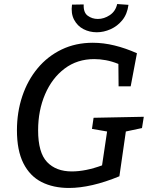

<svg xmlns="http://www.w3.org/2000/svg" viewBox="-20 -922 752 952"><path d="M322 10Q244 10 186 -19.5Q128 -49 96 -112.5Q64 -176 64 -276Q64 -366 90.5 -445Q117 -524 166.5 -583.5Q216 -643 285.5 -676.5Q355 -710 440 -710Q493 -710 548 -696.5Q603 -683 659 -658L628 -494H568L567 -605Q535 -618 505 -623.5Q475 -629 447 -629Q363 -629 300.5 -582Q238 -535 203.5 -454.5Q169 -374 169 -276Q169 -165 213.5 -118.5Q258 -72 336 -72Q370 -72 407.5 -79.5Q445 -87 486 -102L511 -270L436 -283L444 -338L693 -343L684 -287L604 -270L572 -48Q502 -19 439 -4.5Q376 10 322 10ZM460 -762Q424 -762 394 -777.5Q364 -793 347.5 -824Q331 -855 337 -899L395 -900Q393 -860 415 -844Q437 -828 465 -828Q496 -828 524.5 -847Q553 -866 561 -902L617 -898Q611 -852 586.5 -822Q562 -792 528 -777Q494 -762 460 -762Z"/></svg>

Font: Bitter Medium
Style: Italic
Weight: 500
Italic angle: -9°
Designer: Sol Matas, and Bitter project Authors
Foundry: Sol Matas
Version: Version 2.001